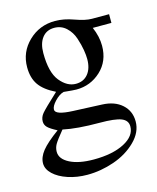

<svg xmlns="http://www.w3.org/2000/svg" viewBox="-96 -471 609 746"><g transform="rotate(-15 208.0 -98.0)"><path d="M49 -38Q49 -55 61 -69.5Q73 -84 129 -136Q84 -158 64.5 -186Q45 -214 45 -257Q45 -318 89 -360.5Q133 -403 196 -403Q231 -403 271 -388.5Q311 -374 337 -374H406V-339H331Q348 -300 348 -263Q348 -201 306.5 -162.5Q265 -124 208 -124Q197 -124 157 -128Q139 -123 121 -104Q103 -85 103 -71Q103 -50 173 -47L289 -42Q339 -40 368.5 -13.5Q398 13 398 55Q398 98 361.5 134Q325 170 271.5 188.5Q218 207 164 207Q122 207 86 195Q50 183 29 163Q8 143 8 120Q8 95 28 70Q48 45 96 10Q69 -4 59 -14Q49 -24 49 -38ZM115 12Q87 46 79 60Q71 74 71 90Q71 119 107 137.5Q143 156 203 156Q279 156 326 131.5Q373 107 373 68Q373 44 348 34Q323 24 261 24Q171 24 115 12ZM279 -228Q279 -243 275.5 -264.5Q272 -286 263 -313.5Q254 -341 234 -359.5Q214 -378 186 -378Q155 -378 137.5 -355.5Q120 -333 120 -294Q120 -216 148.5 -181Q177 -146 212 -146Q243 -146 261 -168Q279 -190 279 -228Z"/></g></svg>

Font: Pomorsky Unicode
Style: Medium
Weight: 500
Version: 1.1